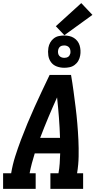

<svg xmlns="http://www.w3.org/2000/svg" viewBox="-24 -1218 644 1238"><path d="M-4 0V-101H48Q57 -156 74 -209.5Q91 -263 111 -316Q131 -369 153 -422Q175 -475 198.5 -527Q222 -579 246.5 -631Q271 -683 296 -735H434Q443 -683 450 -631Q457 -579 463.5 -527Q470 -475 474.5 -422Q479 -369 481.5 -316Q484 -263 483 -209Q482 -155 473 -101H512V0H301V-101H353Q359 -133 361 -165Q363 -197 364 -229H200Q190 -197 181.5 -165Q173 -133 167 -101H206V0ZM235 -329H363Q361 -395 356 -460Q351 -525 344 -590Q315 -526 287.5 -460.5Q260 -395 235 -329ZM390 -781Q365 -781 342 -789.5Q319 -798 305 -817Q291 -836 287.5 -860.5Q284 -885 288 -910Q291 -928 300 -944Q309 -960 323.5 -971Q338 -982 355.5 -985.5Q373 -989 390 -989Q407 -989 423 -985.5Q439 -982 452.5 -973.5Q466 -965 475.5 -952.5Q485 -940 489.5 -925Q494 -910 495 -893Q496 -876 493 -860Q490 -842 481 -826Q472 -810 457 -799Q442 -788 424.5 -784.5Q407 -781 390 -781ZM390 -845Q397 -845 403.5 -846.5Q410 -848 416 -852Q422 -856 425 -862.5Q428 -869 430 -875Q431 -885 429.5 -894.5Q428 -904 422.5 -911Q417 -918 408.5 -921.5Q400 -925 390 -925Q384 -925 377 -923.5Q370 -922 364.5 -918Q359 -914 355.5 -907.5Q352 -901 351 -895Q349 -885 350.5 -875.5Q352 -866 357.5 -859Q363 -852 372 -848.5Q381 -845 390 -845ZM391 -991 336 -1049 500 -1198 572 -1122Z"/></svg>

Font: Iosevka Curly Slab Extended
Style: Bold Italic
Weight: 700
Width: 7
Italic angle: -9°
Monospace: yes
Designer: Belleve Invis
Foundry: Belleve Invis
Version: Version 11.0.0; ttfautohint (v1.8.3)